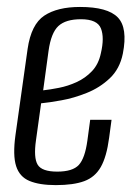

<svg xmlns="http://www.w3.org/2000/svg" viewBox="-20 -522 388 552"><path d="M140.6 10.2Q93.3 10.2 64.7 -1.8Q36.1 -13.7 26.3 -44.6Q16.5 -75.5 24.4 -133.1L59.4 -381.5Q69.7 -452 107.3 -477Q145 -502 210 -502Q289.5 -502 318.6 -472Q347.7 -442 333.2 -367.9Q324.3 -323.9 295.5 -296.8Q266.8 -269.7 229.3 -254.8Q191.9 -239.8 156.1 -233.5Q120.4 -227.1 98.2 -225L83.5 -119.1Q76.2 -68.5 88.3 -48.5Q100.3 -28.6 144.5 -28.6Q188.8 -28.6 206.6 -47.8Q224.3 -67.1 231.2 -117.7L239.3 -177.6H300.7L293.7 -125.6Q286.5 -71.2 269.8 -41.9Q253.1 -12.6 222.2 -1.2Q191.2 10.2 140.6 10.2ZM104.1 -262.3Q123.8 -264.4 149.5 -269.5Q175.2 -274.5 200.4 -286Q225.5 -297.5 244.5 -317.5Q263.5 -337.6 270 -369Q280.6 -413.8 270.2 -440.2Q259.8 -466.7 212.7 -466.7Q169 -466.7 147.9 -447.2Q126.8 -427.6 119.6 -375.8Z"/></svg>

Font: Alumni Sans Thin
Style: Italic
Weight: 100
Italic angle: -8°
Designer: Robert E. Leuschke
Foundry: Robert E. Leuschke
Version: Version 1.016